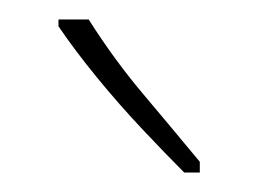

<svg xmlns="http://www.w3.org/2000/svg" viewBox="-20 -783 265 197"><path d="M71 -763Q97 -722 126.5 -687Q156 -652 185 -617V-606H169Q150 -625 126 -650.5Q102 -676 79.5 -703.5Q57 -731 40 -756V-763Z"/></svg>

Font: Noto Sans Gujarati ExtraCondensed Thin
Style: Regular
Weight: 100
Width: 2
Designer: Jelle Bosma - Monotype Design Team, Universal Thirst
Foundry: Monotype Imaging Inc.
Version: Version 2.106; ttfautohint (v1.8.4.7-5d5b)